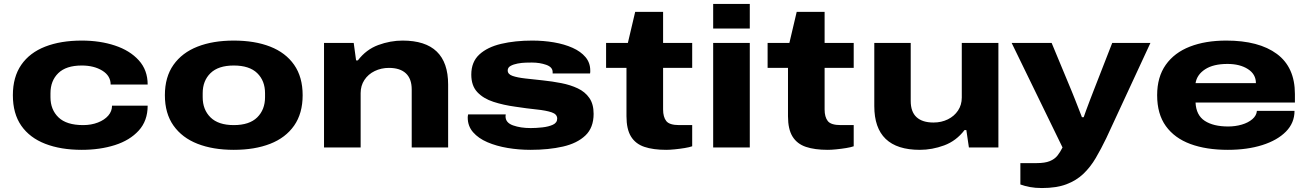

<svg xmlns="http://www.w3.org/2000/svg" viewBox="-20 -745 6604 970"><path d="M393 12Q287 12 208.5 -18.5Q130 -49 87.5 -110Q45 -171 45 -264Q45 -356 87.5 -417.5Q130 -479 208.5 -509.5Q287 -540 393 -540Q485 -540 560.5 -515Q636 -490 681 -440.5Q726 -391 726 -318H539Q539 -362 497 -388Q455 -414 393 -414Q314 -414 274.5 -375.5Q235 -337 235 -274V-254Q235 -191 275.5 -152Q316 -113 400 -113Q441 -113 474.5 -126Q508 -139 527 -161Q546 -183 546 -211H726Q726 -135 681 -85.5Q636 -36 560.5 -12Q485 12 393 12Z M1161 12Q1056 12 978 -18.5Q900 -49 856.5 -110.5Q813 -172 813 -264Q813 -356 856.5 -417.5Q900 -479 978 -509.5Q1056 -540 1161 -540Q1267 -540 1345 -509.5Q1423 -479 1466 -417.5Q1509 -356 1509 -264Q1509 -172 1466 -110.5Q1423 -49 1345 -18.5Q1267 12 1161 12ZM1161 -113Q1240 -113 1279.5 -152Q1319 -191 1319 -254V-274Q1319 -337 1279.5 -375.5Q1240 -414 1161 -414Q1083 -414 1043.5 -375.5Q1004 -337 1004 -274V-254Q1004 -191 1043.5 -152Q1083 -113 1161 -113Z M1617 0V-528H1767L1779 -440H1788Q1830 -495 1891 -517.5Q1952 -540 2014 -540Q2244 -540 2244 -318V0H2060V-293Q2060 -347 2030.5 -374.5Q2001 -402 1945 -402Q1906 -402 1873 -386Q1840 -370 1821 -341Q1802 -312 1802 -275V0Z M2660 12Q2601 12 2544.5 2.5Q2488 -7 2442.5 -26.5Q2397 -46 2370 -77Q2343 -108 2343 -151Q2343 -158 2345 -167H2535Q2534 -160 2534 -157Q2534 -125 2572 -111.5Q2610 -98 2661 -98Q2689 -98 2720.5 -101.5Q2752 -105 2773.5 -115Q2795 -125 2795 -146Q2795 -168 2767 -177.5Q2739 -187 2690.5 -192Q2642 -197 2583 -206Q2524 -214 2473 -230.5Q2422 -247 2391.5 -279.5Q2361 -312 2361 -368Q2361 -432 2401.5 -469.5Q2442 -507 2512 -523.5Q2582 -540 2669 -540Q2726 -540 2778.5 -531Q2831 -522 2872.5 -503.5Q2914 -485 2938 -456.5Q2962 -428 2962 -389Q2962 -386 2962 -381.5Q2962 -377 2961 -374H2772V-381Q2772 -406 2739.5 -417.5Q2707 -429 2667 -429Q2656 -429 2636 -428.5Q2616 -428 2595 -424Q2574 -420 2559.5 -412Q2545 -404 2545 -389Q2545 -370 2569.5 -361.5Q2594 -353 2634.5 -348.5Q2675 -344 2722 -339Q2770 -334 2816 -325Q2862 -316 2899 -298.5Q2936 -281 2957.5 -250Q2979 -219 2979 -170Q2979 -100 2937.5 -60.5Q2896 -21 2824 -4.5Q2752 12 2660 12Z M3346 12Q3280 12 3235.5 -3Q3191 -18 3168 -55Q3145 -92 3145 -158V-402H3042V-528H3152L3189 -685H3330V-528H3477V-402H3330V-192Q3330 -154 3346 -133.5Q3362 -113 3412 -113H3477V-6Q3463 -1 3438.5 3Q3414 7 3388.5 9.5Q3363 12 3346 12Z M3583 -601V-725H3768V-601ZM3583 0V-528H3768V0Z M4162 12Q4096 12 4051.5 -3Q4007 -18 3984 -55Q3961 -92 3961 -158V-402H3858V-528H3968L4005 -685H4146V-528H4293V-402H4146V-192Q4146 -154 4162 -133.5Q4178 -113 4228 -113H4293V-6Q4279 -1 4254.5 3Q4230 7 4204.5 9.5Q4179 12 4162 12Z M4627 12Q4397 12 4397 -209V-528H4581V-235Q4581 -180 4610.5 -153Q4640 -126 4696 -126Q4736 -126 4768.5 -142Q4801 -158 4820 -186.5Q4839 -215 4839 -252V-528H5024V0H4875L4862 -88H4853Q4811 -33 4750 -10.5Q4689 12 4627 12Z M5244 205Q5210 205 5183.5 200Q5157 195 5135 187V79H5218Q5259 79 5283.5 69Q5308 59 5322 41.5Q5336 24 5348 0L5091 -528H5293L5394 -285Q5401 -268 5410.5 -244Q5420 -220 5429.5 -195.5Q5439 -171 5446 -153H5455Q5458 -163 5467 -187Q5476 -211 5486.5 -239Q5497 -267 5505 -287L5599 -528H5792L5569 -47Q5543 7 5516 53Q5489 99 5453.5 133Q5418 167 5367.5 186Q5317 205 5244 205Z M6183 12Q6074 12 5994 -17.5Q5914 -47 5870 -108Q5826 -169 5826 -264Q5826 -356 5869.5 -417.5Q5913 -479 5991.5 -509.5Q6070 -540 6175 -540Q6340 -540 6431 -472.5Q6522 -405 6522 -270V-227H6020Q6023 -163 6066.5 -134.5Q6110 -106 6185 -106Q6221 -106 6253.5 -115.5Q6286 -125 6307 -143Q6328 -161 6330 -185H6520Q6520 -124 6476.5 -80Q6433 -36 6357 -12Q6281 12 6183 12ZM6020 -325H6325Q6325 -370 6284.5 -396Q6244 -422 6181 -422Q6110 -422 6068.5 -395Q6027 -368 6020 -325Z"/></svg>

Font: Archivo Expanded ExtraBold
Style: Regular
Weight: 800
Width: 7
Designer: Hector Gatti
Foundry: Omnibus-Type
Version: Version 2.001; ttfautohint (v1.8.3)